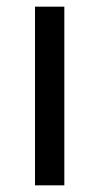

<svg xmlns="http://www.w3.org/2000/svg" viewBox="-20 -556 298 576"><path d="M173 0H85V-536H173Z"/></svg>

Font: Noto Sans Imperial Aramaic
Style: Regular
Weight: 400
Designer: Monotype Design Team
Foundry: Monotype Imaging Inc.
Version: Version 2.001; ttfautohint (v1.8.4.7-5d5b)